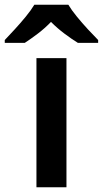

<svg xmlns="http://www.w3.org/2000/svg" viewBox="-72 -786 432 806"><path d="M207 0H81V-542H207ZM215 -766Q228 -744 250.5 -716.5Q273 -689 297 -663Q321 -637 340 -618V-606H255Q229 -622 199 -644.5Q169 -667 142 -694Q116 -667 87 -645Q58 -623 32 -606H-52V-618Q-33 -638 -9.5 -663.5Q14 -689 36.5 -716.5Q59 -744 72 -766Z"/></svg>

Font: Noto Sans Thai SemiBold
Style: Regular
Weight: 600
Version: Version 2.001